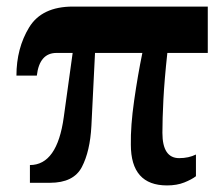

<svg xmlns="http://www.w3.org/2000/svg" viewBox="-20 -556 680 584"><path d="M488 8Q518 8 540.5 -1Q563 -10 576 -20V-86Q554 -75 525 -75Q474 -75 474 -152Q474 -194 477 -253Q480 -312 489 -395H612V-536H202Q107 -536 68.5 -472.5Q30 -409 30 -326H92Q100 -395 152 -395H201L174 -200Q154 -54 71 -54V0H132Q204 0 229 -48Q254 -96 258 -173L269 -395H413Q399 -327 388 -250Q377 -173 378 -116Q378 8 488 8Z"/></svg>

Font: Noto Serif SemiCondensed Extra
Style: Regular
Weight: 800
Width: 4
Designer: Monotype Design Team
Foundry: Monotype Imaging Inc.
Version: Version 1.002